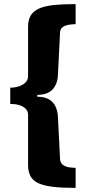

<svg xmlns="http://www.w3.org/2000/svg" viewBox="-20 -757 429 937"><path d="M349 160Q286 160 241.5 155Q197 150 169.5 138Q142 126 129.5 104Q117 82 117 48V-195Q117 -215 104.5 -227Q92 -239 72.5 -244.5Q53 -250 30 -250V-329Q50 -329 70 -335Q90 -341 103.5 -353.5Q117 -366 117 -386V-625Q117 -660 130 -681.5Q143 -703 171 -715.5Q199 -728 243 -732.5Q287 -737 349 -737V-639Q335 -639 317.5 -636.5Q300 -634 287 -625.5Q274 -617 273 -598L263 -397Q262 -348 237 -321Q212 -294 162 -294V-285Q196 -285 217.5 -273Q239 -261 250.5 -238Q262 -215 263 -182L273 20Q275 39 287.5 48Q300 57 317.5 59.5Q335 62 349 62Z"/></svg>

Font: Archivo SemiExpanded Black
Style: Regular
Weight: 900
Width: 6
Designer: Hector Gatti
Foundry: Omnibus-Type
Version: Version 2.001